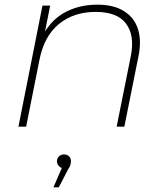

<svg xmlns="http://www.w3.org/2000/svg" viewBox="-20 -543 710 823"><path d="M397 -523Q468 -523 512 -495Q556 -467 571.5 -418Q587 -369 574 -304L513 0H480L541 -304Q558 -391 520.5 -441.5Q483 -492 390 -492Q296 -492 232.5 -440Q169 -388 149 -286L92 0H59L162 -519H195L173 -408Q206 -460 253 -487Q316 -523 397 -523ZM209 260 245 177Q238 175 233 169Q224 160 224 149Q224 136 232.5 127.5Q241 119 254 119Q268 119 276 127Q284 135 284 148Q284 156 282 163.5Q280 171 273 181L232 260Z"/></svg>

Font: Montserrat Thin ExtraLight
Style: Italic
Weight: 250
Italic angle: -11.3°
Version: Version 9.000